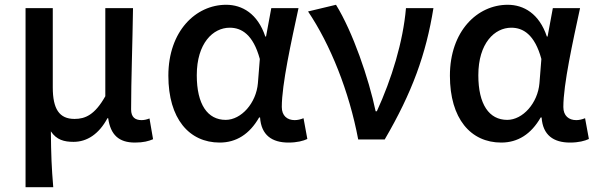

<svg xmlns="http://www.w3.org/2000/svg" viewBox="-20 -584 2498 804"><path d="M87 200H203C196 117 194 66 193 -34C217 2 249 10 288 10C344 10 394 -22 430 -89H433C443 -19 478 13 545 13C581 13 602 7 621 -1L606 -88C594 -83 582 -81 573 -81C546 -81 529 -93 529 -126C529 -246 535 -407 537 -550H421V-181C377 -103 337 -86 292 -86C228 -86 201 -128 201 -218V-550H87Z M900 13C969 13 1025 -22 1065 -92H1069C1074 -18 1119 13 1188 13C1224 13 1250 6 1267 -2L1251 -89C1239 -84 1226 -81 1214 -81C1183 -81 1160 -99 1160 -136C1160 -231 1200 -411 1230 -550H1116L1094 -431H1091C1059 -527 994 -564 927 -564C800 -564 685 -454 685 -267C685 -87 772 13 900 13ZM925 -82C849 -82 804 -147 804 -269C804 -403 872 -468 942 -468C991 -468 1040 -440 1068 -337L1060 -236C1053 -152 990 -82 925 -82Z M1480 0H1591C1706 -197 1764 -357 1795 -550H1680C1668 -409 1620 -253 1558 -118H1553C1524 -256 1457 -451 1387 -564L1270 -536C1363 -398 1442 -202 1480 0Z M2079 13C2148 13 2204 -22 2244 -92H2248C2253 -18 2298 13 2367 13C2403 13 2429 6 2446 -2L2430 -89C2418 -84 2405 -81 2393 -81C2362 -81 2339 -99 2339 -136C2339 -231 2379 -411 2409 -550H2295L2273 -431H2270C2238 -527 2173 -564 2106 -564C1979 -564 1864 -454 1864 -267C1864 -87 1951 13 2079 13ZM2104 -82C2028 -82 1983 -147 1983 -269C1983 -403 2051 -468 2121 -468C2170 -468 2219 -440 2247 -337L2239 -236C2232 -152 2169 -82 2104 -82Z"/></svg>

Font: Genne Gothic Medium
Style: Regular
Weight: 500
Designer: Ryoko NISHIZUKA (kana & ideographs); Paul D. Hunt (Latin, Greek & Cyrillic); Wenlong ZHANG (bopomofo); Sandoll Communica
Foundry: Adobe Systems Incorporated
Version: Version 1.004;PS 1.004;hotconv 16.6.51;makeotf.lib2.5.65220